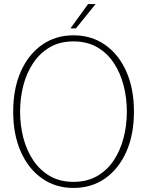

<svg xmlns="http://www.w3.org/2000/svg" viewBox="-20 -914 724 946"><path d="M342 12Q254 12 187 -35Q120 -82 82.5 -166.5Q45 -251 45 -364Q45 -477 82.5 -561.5Q120 -646 187 -693Q254 -740 342 -740Q431 -740 498 -693Q565 -646 602.5 -561.5Q640 -477 640 -364Q640 -251 602.5 -166.5Q565 -82 498 -35Q431 12 342 12ZM342 -18Q409 -18 458.5 -46.5Q508 -75 540.5 -124Q573 -173 589 -235Q605 -297 605 -364Q605 -431 589 -493Q573 -555 540.5 -604Q508 -653 458.5 -681.5Q409 -710 342 -710Q275 -710 226 -681.5Q177 -653 144 -604Q111 -555 95 -493Q79 -431 79 -364Q79 -297 95 -235Q111 -173 144 -124Q177 -75 226 -46.5Q275 -18 342 -18ZM327 -774 414 -894H451L354 -774Z"/></svg>

Font: Murecho ExtraLight
Style: Regular
Weight: 200
Designer: Neil Summerour
Foundry: Positype
Version: Version 1.010; ttfautohint (v1.8.3)